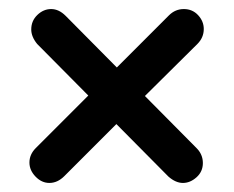

<svg xmlns="http://www.w3.org/2000/svg" viewBox="-20 -490 516 424"><path d="M414 -163Q428 -149 428 -130Q428 -111 414 -98.5Q400 -86 384 -86Q368 -86 352 -100L237 -216L122 -101Q107 -86 89 -86Q72 -86 58.5 -100Q45 -114 45 -131Q45 -149 59 -163L175 -279L62 -393Q49 -409 49 -425Q49 -444 62.5 -457Q76 -470 93 -470Q110 -470 125 -455L238 -341L353 -456Q367 -470 386 -470Q405 -470 417.5 -456.5Q430 -443 430 -426Q430 -407 416 -393L300 -278Z"/></svg>

Font: Quicksand Medium
Style: Regular
Weight: 500
Designer: Andrew Paglinawan
Foundry: Andrew Paglinawan
Version: Version 3.000